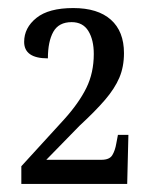

<svg xmlns="http://www.w3.org/2000/svg" viewBox="-20 -844 381 477"><path d="M33 -387V-431L139 -547Q176 -588 194.5 -625.5Q213 -663 213 -710Q213 -745 199.5 -767Q186 -789 158 -789Q126 -789 112.5 -765Q99 -741 99 -699Q40 -699 40 -740Q40 -775 70.5 -799.5Q101 -824 162 -824Q223 -824 255.5 -795Q288 -766 288 -712Q288 -678 276.5 -651Q265 -624 241 -596Q217 -568 178 -532L95 -447H232Q252 -447 259 -458.5Q266 -470 269 -488L273 -509H299L296 -387Z"/></svg>

Font: Noto Serif Tamil Condensed
Style: Regular
Weight: 400
Width: 3
Designer: Indian Type Foundry, Tom Grace, and the Monotype Design Team
Foundry: Monotype Imaging Inc.
Version: Version 2.004; ttfautohint (v1.8.4.7-5d5b)